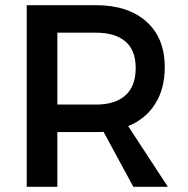

<svg xmlns="http://www.w3.org/2000/svg" viewBox="-20 -720 724 740"><path d="M627 0H494L379 -212Q370 -211 350 -211H201V0H83V-700H350Q473 -700 544 -637Q615 -574 615 -461Q615 -378 578 -319.5Q541 -261 474 -234ZM201 -317H350Q424 -317 463.5 -352.5Q503 -388 503 -458Q503 -526 463.5 -560Q424 -594 350 -594H201Z"/></svg>

Font: Steamflix Grotesk
Style: Regular
Weight: 400
Designer: Julieta Ulanovsky
Foundry: Julieta Ulanovsky
Version: Version 4.000;PS 004.000;hotconv 1.0.88;makeotf.lib2.5.64775